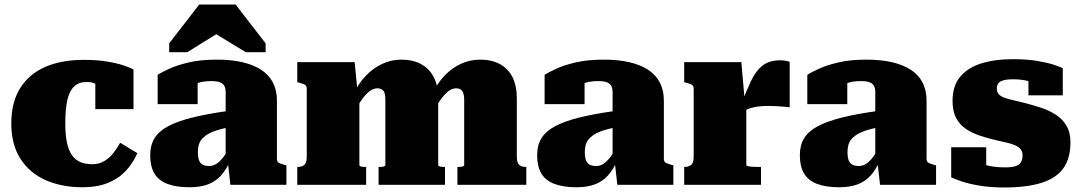

<svg xmlns="http://www.w3.org/2000/svg" viewBox="-20 -818 4784 850"><path d="M389 -91Q418 -91 441 -104.5Q464 -118 481.5 -140Q499 -162 512 -186L588 -140Q568 -94 535.5 -60Q503 -26 456 -7.5Q409 11 346 11Q253 11 182 -20.5Q111 -52 70.5 -115Q30 -178 30 -272Q30 -364 68.5 -426.5Q107 -489 178.5 -521Q250 -553 351 -553Q410 -553 454.5 -545.5Q499 -538 528.5 -528Q558 -518 571 -510V-335H402V-495Q417 -496 424 -487Q431 -478 433 -466Q435 -454 432.5 -443.5Q430 -433 426 -431Q413 -442 399.5 -448.5Q386 -455 364 -455Q330 -455 309 -436Q288 -417 278.5 -376.5Q269 -336 269 -272Q269 -223 276 -188.5Q283 -154 297.5 -132.5Q312 -111 334.5 -101Q357 -91 389 -91Z M991 -327V-254Q956 -247 932 -238.5Q908 -230 893 -219.5Q878 -209 870 -197.5Q862 -186 859 -172.5Q856 -159 856 -145Q856 -121 861.5 -107.5Q867 -94 878.5 -88.5Q890 -83 906 -83Q921 -83 934.5 -90.5Q948 -98 962 -114Q976 -130 991 -157L1001 -110Q981 -65 956.5 -39Q932 -13 898.5 -1Q865 11 819 11Q760 11 721 -4Q682 -19 663.5 -50Q645 -81 645 -131Q645 -175 664 -206Q683 -237 724 -259Q765 -281 831 -297.5Q897 -314 991 -327ZM1000 0 988 -106 979 -101V-412Q979 -425 974 -436Q969 -447 955.5 -453Q942 -459 915 -459Q877 -459 852 -449Q827 -439 819 -427Q808 -431 804.5 -438.5Q801 -446 806 -454.5Q811 -463 823 -468.5Q835 -474 855 -473V-357H678V-487Q694 -497 728 -513Q762 -529 815 -541.5Q868 -554 940 -554Q1004 -554 1053.5 -542.5Q1103 -531 1137 -508.5Q1171 -486 1188.5 -452Q1206 -418 1206 -372V-114Q1206 -106 1209.5 -101.5Q1213 -97 1220.5 -94.5Q1228 -92 1240 -88L1248 -86V0ZM1023 -798H862L729 -626V-587H809L985 -696H889L1068 -587H1156V-626Z M1296 0V-79H1298Q1317 -79 1327.5 -88.5Q1338 -98 1338 -125V-426Q1338 -434 1334.5 -438.5Q1331 -443 1323.5 -446Q1316 -449 1304 -452L1296 -454V-543H1550L1563 -411L1571 -414V-87Q1571 -84 1575.5 -82Q1580 -80 1586 -79.5Q1592 -79 1597 -79H1601V0ZM1950 0H1656V-79H1659Q1665 -79 1671.5 -79.5Q1678 -80 1682 -82Q1686 -84 1686 -87V-378Q1686 -394 1683 -404.5Q1680 -415 1672 -421Q1664 -427 1650 -427Q1635 -427 1618 -415.5Q1601 -404 1582.5 -378Q1564 -352 1543 -309L1546 -403Q1566 -447 1598 -481Q1630 -515 1670.5 -534.5Q1711 -554 1756 -554Q1808 -554 1844.5 -534Q1881 -514 1900.5 -476Q1920 -438 1920 -382V-87Q1920 -84 1924.5 -82Q1929 -80 1935.5 -79.5Q1942 -79 1947 -79H1950ZM2310 0H2005V-79H2007Q2014 -79 2020 -79.5Q2026 -80 2030.5 -82Q2035 -84 2035 -87V-378Q2035 -394 2031.5 -404.5Q2028 -415 2020.5 -421Q2013 -427 1999 -427Q1982 -427 1965.5 -414.5Q1949 -402 1930.5 -376.5Q1912 -351 1891 -311L1895 -404Q1915 -448 1947 -482Q1979 -516 2019.5 -535Q2060 -554 2105 -554Q2157 -554 2193.5 -534Q2230 -514 2249 -476Q2268 -438 2268 -382V-125Q2268 -98 2278.5 -88.5Q2289 -79 2307 -79H2310Z M2704 -327V-254Q2669 -247 2645 -238.5Q2621 -230 2606 -219.5Q2591 -209 2583 -197.5Q2575 -186 2572 -172.5Q2569 -159 2569 -145Q2569 -121 2574.5 -107.5Q2580 -94 2591.5 -88.5Q2603 -83 2619 -83Q2634 -83 2647.5 -90.5Q2661 -98 2675 -114Q2689 -130 2704 -157L2714 -110Q2694 -65 2669.5 -39Q2645 -13 2611.5 -1Q2578 11 2532 11Q2473 11 2434 -4Q2395 -19 2376.5 -50Q2358 -81 2358 -131Q2358 -175 2377 -206Q2396 -237 2437 -259Q2478 -281 2544 -297.5Q2610 -314 2704 -327ZM2713 0 2701 -106 2692 -101V-412Q2692 -425 2687 -436Q2682 -447 2668.5 -453Q2655 -459 2628 -459Q2590 -459 2565 -449Q2540 -439 2532 -427Q2521 -431 2517.5 -438.5Q2514 -446 2519 -454.5Q2524 -463 2536 -468.5Q2548 -474 2568 -473V-357H2391V-487Q2407 -497 2441 -513Q2475 -529 2528 -541.5Q2581 -554 2653 -554Q2717 -554 2766.5 -542.5Q2816 -531 2850 -508.5Q2884 -486 2901.5 -452Q2919 -418 2919 -372V-114Q2919 -106 2922.5 -101.5Q2926 -97 2933.5 -94.5Q2941 -92 2953 -88L2961 -86V0Z M3476 -544V-343Q3468 -344 3452 -345.5Q3436 -347 3417.5 -348Q3399 -349 3382 -349Q3364 -349 3346.5 -347.5Q3329 -346 3314 -342.5Q3299 -339 3286.5 -333Q3274 -327 3264 -317L3259 -350Q3283 -413 3304 -458Q3325 -503 3355 -527Q3385 -551 3433 -551Q3449 -551 3460.5 -548.5Q3472 -546 3476 -544ZM3009 0V-79H3011Q3030 -79 3040.5 -88.5Q3051 -98 3051 -125V-426Q3051 -434 3047.5 -438.5Q3044 -443 3036.5 -446Q3029 -449 3017 -452L3009 -454V-543H3262L3277 -372L3284 -374V-87Q3284 -84 3292.5 -82Q3301 -80 3315 -79.5Q3329 -79 3345 -79H3349V0Z M3867 -327V-254Q3832 -247 3808 -238.5Q3784 -230 3769 -219.5Q3754 -209 3746 -197.5Q3738 -186 3735 -172.5Q3732 -159 3732 -145Q3732 -121 3737.5 -107.5Q3743 -94 3754.5 -88.5Q3766 -83 3782 -83Q3797 -83 3810.5 -90.5Q3824 -98 3838 -114Q3852 -130 3867 -157L3877 -110Q3857 -65 3832.5 -39Q3808 -13 3774.5 -1Q3741 11 3695 11Q3636 11 3597 -4Q3558 -19 3539.5 -50Q3521 -81 3521 -131Q3521 -175 3540 -206Q3559 -237 3600 -259Q3641 -281 3707 -297.5Q3773 -314 3867 -327ZM3876 0 3864 -106 3855 -101V-412Q3855 -425 3850 -436Q3845 -447 3831.5 -453Q3818 -459 3791 -459Q3753 -459 3728 -449Q3703 -439 3695 -427Q3684 -431 3680.5 -438.5Q3677 -446 3682 -454.5Q3687 -463 3699 -468.5Q3711 -474 3731 -473V-357H3554V-487Q3570 -497 3604 -513Q3638 -529 3691 -541.5Q3744 -554 3816 -554Q3880 -554 3929.5 -542.5Q3979 -531 4013 -508.5Q4047 -486 4064.5 -452Q4082 -418 4082 -372V-114Q4082 -106 4085.5 -101.5Q4089 -97 4096.5 -94.5Q4104 -92 4116 -88L4124 -86V0Z M4507 -130Q4507 -148 4497.5 -158.5Q4488 -169 4471 -176Q4454 -183 4432.5 -187.5Q4411 -192 4387 -198Q4353 -206 4319.5 -217Q4286 -228 4258 -246Q4230 -264 4213.5 -294.5Q4197 -325 4197 -371Q4197 -438 4231 -478.5Q4265 -519 4325 -537.5Q4385 -556 4463 -556Q4528 -556 4574 -548Q4620 -540 4648 -530.5Q4676 -521 4685 -516V-396H4533V-488Q4551 -490 4560 -485.5Q4569 -481 4570.5 -474Q4572 -467 4570 -459.5Q4568 -452 4565 -447Q4553 -453 4538 -457.5Q4523 -462 4505 -464.5Q4487 -467 4464 -467Q4428 -467 4410.5 -458Q4393 -449 4393 -426Q4393 -410 4402 -400.5Q4411 -391 4428 -385Q4445 -379 4467.5 -374Q4490 -369 4517 -362Q4552 -353 4587.5 -341.5Q4623 -330 4653 -311Q4683 -292 4701 -262Q4719 -232 4719 -188Q4719 -117 4687.5 -73Q4656 -29 4590.5 -8.5Q4525 12 4426 12Q4366 12 4317.5 4Q4269 -4 4237 -15Q4205 -26 4191 -33V-166H4346V-45Q4325 -51 4313 -62Q4301 -73 4297 -83.5Q4293 -94 4297 -99.5Q4301 -105 4312 -99Q4324 -94 4341 -88.5Q4358 -83 4380 -80Q4402 -77 4429 -77Q4457 -77 4474 -82Q4491 -87 4499 -99Q4507 -111 4507 -130Z"/></svg>

Font: Roboto Serif 20pt Black
Style: Regular
Weight: 900
Version: Version 1.008